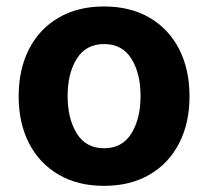

<svg xmlns="http://www.w3.org/2000/svg" viewBox="-20 -573 654 603"><path d="M306.6 10.7Q224.1 10.7 163.8 -24.7Q103.5 -60.1 71 -123.3Q38.6 -186.5 38.6 -270.5Q38.6 -355 71 -418.5Q103.5 -481.9 163.8 -517.3Q224.1 -552.7 306.6 -552.7Q389.6 -552.7 450 -517.3Q510.3 -481.9 542.7 -418.5Q575.2 -355 575.2 -270.5Q575.2 -186.5 542.7 -123.3Q510.3 -60.1 450 -24.7Q389.6 10.7 306.6 10.7ZM192.4 -271.5Q192.4 -200.2 221.2 -153.8Q250 -107.4 307.1 -107.4Q363.8 -107.4 392.6 -153.8Q421.4 -200.2 421.4 -271.5Q421.4 -342.8 392.6 -388.7Q363.8 -434.6 307.1 -434.6Q250 -434.6 221.2 -388.7Q192.4 -342.8 192.4 -271.5Z"/></svg>

Font: Konkhmer Sleokchher
Style: Regular
Weight: 400
Designer: Suon May Sophanith
Version: Version 1.000; ttfautohint (v1.8.4.7-5d5b);gftools[0.9.23]